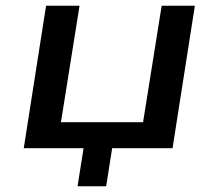

<svg xmlns="http://www.w3.org/2000/svg" viewBox="-20 -518 764 671"><path d="M251 133 272 0H63L141 -498H258L193 -91H480L545 -498H661L583 0H372L351 133Z"/></svg>

Font: Nunito Sans 7pt SemiExpanded SemiBold
Style: Italic
Weight: 600
Width: 6
Italic angle: -9°
Designer: Vernon Adams
Foundry: Vernon Adams
Version: Version 3.101;gftools[0.9.27]